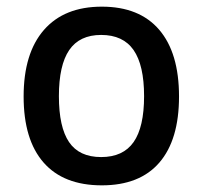

<svg xmlns="http://www.w3.org/2000/svg" viewBox="-20 -550 609 577"><path d="M51 -260Q51 -390 112 -460Q173 -530 286 -530Q399 -530 458.5 -460.5Q518 -391 518 -260Q518 -130 459 -61.5Q400 7 286 7Q171 7 111 -61.5Q51 -130 51 -260ZM413 -261Q413 -354 381.5 -399.5Q350 -445 284 -445Q219 -445 188 -399.5Q157 -354 157 -261Q157 -168 187.5 -123Q218 -78 284 -78Q350 -78 381.5 -123Q413 -168 413 -261Z"/></svg>

Font: Asap-Medium
Style: Regular
Weight: 500
Designer: Pablo Cosgaya
Foundry: Omnibus-Type
Version: Version 2.000; ttfautohint (v1.8)